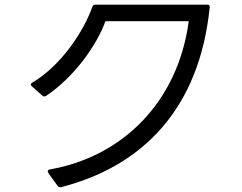

<svg xmlns="http://www.w3.org/2000/svg" viewBox="-20 -763 1040 825"><path d="M227 35C231 41 236 43 243 41C594 -49 837 -297 881 -731C882 -739 878 -744 870 -743C747 -743 499 -743 390 -743C383 -743 379 -740 377 -734C340 -630 245 -483 119 -408C111 -404 110 -398 117 -392L162 -352C167 -348 172 -347 178 -351C294 -428 395 -565 433 -672H791C744 -322 504 -89 194 -35C185 -33 183 -27 188 -19Z"/></svg>

Font: LINE Seed JP_OTF Regular
Style: Regular
Weight: 400
Designer: LY Corporation & Fontrix & Fontworks
Version: Version 1.002